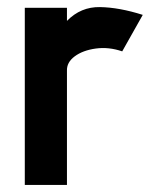

<svg xmlns="http://www.w3.org/2000/svg" viewBox="-20 -522 453 542"><path d="M50 0V-500H169V-463Q208 -503 262.5 -502Q317 -501 383 -480L325 -377Q287 -390 250.5 -385Q214 -380 191 -363Q168 -346 169 -322V0Z"/></svg>

Font: Kulim Park
Style: Bold
Weight: 700
Designer: Noponies / Dale Sattler
Foundry: Noponies
Version: Version 1.000; ttfautohint (v1.8.3)